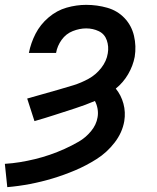

<svg xmlns="http://www.w3.org/2000/svg" viewBox="-51 -558 647 791"><path d="M-21 213Q26 209 73 200Q120 191 166.5 177Q213 163 259 143.5Q305 124 347.5 97Q390 70 421.5 29Q453 -12 461 -59Q467 -96 457.5 -131Q448 -166 426 -193Q457 -218 477 -252.5Q497 -287 504 -324Q511 -368 501 -410.5Q491 -453 462 -483.5Q433 -514 391 -526Q349 -538 304 -538Q264 -538 223.5 -526.5Q183 -515 149 -486Q115 -457 95.5 -419Q76 -381 68 -340H180Q185 -369 203 -394Q221 -419 249 -430Q277 -441 304 -441Q332 -441 356 -429.5Q380 -418 389 -392Q398 -366 393 -338Q388 -306 366 -278Q344 -250 314 -233.5Q284 -217 252 -207Q220 -197 188 -188Q156 -179 124.5 -170Q93 -161 61 -152L91 -59Q133 -71 174.5 -84.5Q216 -98 258 -111.5Q300 -125 340 -142Q348 -127 351 -109.5Q354 -92 351 -75Q346 -44 324 -17.5Q302 9 273.5 25.5Q245 42 215 55.5Q185 69 154.5 79.5Q124 90 93 97.5Q62 105 31.5 110Q1 115 -31 117Z"/></svg>

Font: Iosevka Sparkle SmBdObl
Style: Regular
Weight: 600
Italic angle: -9°
Designer: Belleve Invis
Foundry: Belleve Invis
Version: Version 4.5.0; ttfautohint (v1.8.3)